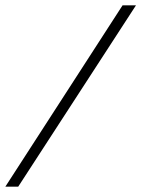

<svg xmlns="http://www.w3.org/2000/svg" viewBox="-23 -651 527 716"><path d="M-3 45 434 -631H484L45 45Z"/></svg>

Font: Alumni Sans
Style: Italic
Weight: 400
Italic angle: -8°
Version: Version 1.016